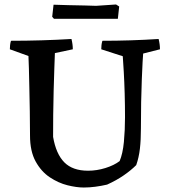

<svg xmlns="http://www.w3.org/2000/svg" viewBox="-20 -825 756 857"><path d="M354 12Q322 12 281.5 2Q241 -8 202.5 -33.5Q164 -59 139 -104.5Q114 -150 114 -220Q114 -274 113 -328.5Q112 -383 111 -432.5Q110 -482 109 -519.5Q108 -557 107 -575L24 -605Q24 -614 25 -623.5Q26 -633 29 -643Q166 -643 299 -651Q305 -627 305 -605L225 -588Q224 -563 222.5 -519Q221 -475 219.5 -421Q218 -367 217.5 -312.5Q217 -258 217 -214Q230 -138 267 -100.5Q304 -63 373 -63Q412 -63 450.5 -75Q489 -87 514 -106Q528 -139 533 -191.5Q538 -244 538 -302Q538 -355 536.5 -407.5Q535 -460 532.5 -503.5Q530 -547 528 -574L432 -605Q432 -614 433 -623.5Q434 -633 437 -643Q500 -643 563 -645Q626 -647 688 -651Q694 -627 694 -605L619 -586Q618 -579 616.5 -548.5Q615 -518 613 -471.5Q611 -425 610 -368.5Q609 -312 609 -252Q609 -201 604.5 -161.5Q600 -122 588 -88Q565 -65 532.5 -42.5Q500 -20 458 -1Q432 5 405.5 8.5Q379 12 354 12ZM221 -741 213 -750 219 -804Q247 -803 285.5 -802Q324 -801 359 -800.5Q394 -800 409 -799L498 -805L512 -796L506 -741Z"/></svg>

Font: Labrada Medium
Style: Regular
Weight: 500
Designer: Mercedes Jáuregui
Foundry: Omnibus-Type Team
Version: Version 1.000; ttfautohint (v1.8.4.7-5d5b)